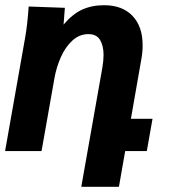

<svg xmlns="http://www.w3.org/2000/svg" viewBox="-52 -580 672 737"><path d="M58 -555 197 -550 192 -485.5Q225.5 -525.5 262.8 -542.8Q300 -560 347.5 -560Q417.5 -560 456.5 -519.2Q495.5 -478.5 495.5 -406Q495.5 -379.5 490.5 -352.5L450.5 -124H533.5L511.5 0H428.5L404.5 137H260L341 -321Q345.5 -348 345.5 -369Q345.5 -404 332.2 -426.5Q319 -449 287.5 -449Q252.5 -449 225.5 -424Q198.5 -399 181.5 -360.5Q164.5 -322 157 -280L107.5 0H-32.5L44.5 -435.5Q53.5 -486.5 58 -555Z"/></svg>

Font: JuliaMono ExtraBold
Style: Italic
Weight: 800
Italic angle: -9°
Monospace: yes
Designer: cormullion
Foundry: corm
Version: Version 0.057; ttfautohint (v1.8.4)